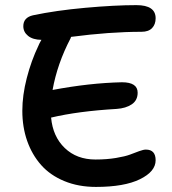

<svg xmlns="http://www.w3.org/2000/svg" viewBox="-20 -694 679 756"><path d="M357.9 42Q288.6 42 233.2 19Q177.7 -3.9 141.8 -44.4Q106 -85 86.9 -139.4Q67.9 -193.8 67.9 -257.8Q67.9 -318.4 85.4 -386.7Q103 -455.1 131.8 -515.1Q134.3 -522 143.1 -537.1Q109.4 -537.6 90.6 -552.7Q71.8 -567.9 71.8 -590.8Q71.8 -625 109.9 -633.8Q199.7 -652.8 315.9 -663.3Q432.1 -673.8 517.1 -673.8Q592.8 -673.8 592.8 -622.1Q592.8 -598.1 578.9 -583.5Q564.9 -568.8 537.1 -568.8Q412.1 -568.8 259.8 -548.8L257.8 -543Q205.6 -443.4 187 -339.8Q332 -367.2 460 -370.1Q522 -370.1 522 -329.1Q522 -298.8 498.8 -283.2Q475.6 -267.6 439 -265.1Q288.1 -256.3 181.2 -231Q188 -156.2 235.1 -111.1Q282.2 -65.9 356 -65.9Q399.9 -65.9 436.5 -72Q473.1 -78.1 492.2 -85.4Q511.2 -92.8 528.1 -98.9Q544.9 -105 554.2 -105Q592.8 -105 592.8 -63Q592.8 -18.6 531 11.7Q469.2 42 357.9 42Z"/></svg>

Font: Shantell Sans Bouncy
Style: Regular
Weight: 500
Designer: Stephen Nixon, Anya Danilova, Shantell Martin
Foundry: Arrow Type
Version: Version 1.006;[9816181b4]